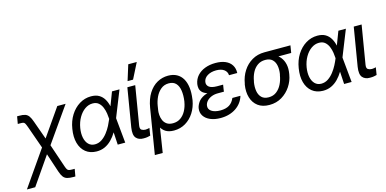

<svg xmlns="http://www.w3.org/2000/svg" viewBox="-118 -1273 3985 1980"><g transform="rotate(-15 1874.5 -283.5)"><path d="M-31.7 204.1 265.1 -222.7H304.2L404.8 74.2Q413.1 98.6 420.7 109.6Q428.2 120.6 441.2 123.3Q454.1 126 478 126H499.5L485.8 204.1H465.3Q424.8 204.1 399.7 197Q374.5 189.9 358.6 169.7Q342.8 149.4 329.6 110.4L262.2 -92.8L57.1 204.1ZM239.7 -149.4 146 -414.1Q135.7 -442.4 128.7 -454.8Q121.6 -467.3 109.9 -470.2Q98.1 -473.1 72.8 -472.7H52.2L65.9 -550.8H86.4Q127 -551.3 150.9 -543.2Q174.8 -535.2 190.4 -513.4Q206.1 -491.7 220.2 -450.2L290.5 -253.9L493.7 -545.9H582.5L304.2 -149.4Z M765.1 11.7Q695.8 10.7 649.9 -26.6Q604 -64 586.2 -128.9Q568.4 -193.8 582.5 -278.3Q595.2 -358.9 634 -420.7Q672.9 -482.4 730 -517.6Q787.1 -552.7 854 -552.7Q905.3 -552.7 939 -533Q972.7 -513.2 992.9 -479Q1013.2 -444.8 1022.9 -400.4L1057.1 -403.3L1046.4 -271.5L1072.8 0H992.7L976.1 -280.3Q975.1 -304.7 970.2 -337.9Q965.3 -371.1 952.4 -403.1Q939.5 -435.1 915.3 -456.3Q891.1 -477.5 851.1 -477.5Q807.1 -477.5 768.3 -450.2Q729.5 -422.9 701.9 -375.2Q674.3 -327.6 663.6 -265.6Q654.3 -208 663.8 -162.4Q673.3 -116.7 699.7 -90.3Q726.1 -64 767.1 -63.5Q807.6 -63.5 841.1 -85.9Q874.5 -108.4 900.6 -142.3Q926.8 -176.3 945.1 -211.9Q963.4 -247.6 974.1 -274.4L1077.6 -545.9H1157.7L1048.3 -271.5L1013.2 -137.7L985.8 -134.8Q959.5 -90.8 926.8 -57.6Q894 -24.4 854 -6.1Q814 12.2 765.1 11.7Z M1241.7 -545.9H1325.7L1257.3 -134.8Q1251 -96.7 1269.3 -85.9Q1287.6 -75.2 1310.1 -75.2Q1320.8 -75.2 1333.7 -77.6Q1346.7 -80.1 1353 -82L1340.3 -2.9Q1328.1 0.5 1310.1 3.9Q1292 7.3 1266.1 6.8Q1215.8 7.3 1188.5 -24.4Q1161.1 -56.2 1173.3 -134.8ZM1260.3 -606.4 1312 -772.5H1402.8L1318.8 -606.4Z M1334.5 203.1 1413.6 -280.3Q1428.7 -371.6 1467.3 -432.1Q1505.9 -492.7 1560.1 -522.7Q1614.3 -552.7 1676.3 -552.7Q1730 -552.7 1768.8 -531.7Q1807.6 -510.7 1830.8 -471.4Q1854 -432.1 1860.8 -377Q1867.7 -321.8 1857.9 -253.9L1856.9 -244.1Q1844.2 -170.4 1807.6 -113Q1771 -55.7 1715.8 -22.9Q1660.6 9.8 1592.3 9.8Q1537.1 9.8 1502.9 -12.2Q1468.8 -34.2 1449.7 -74.7Q1430.7 -115.2 1420.4 -170.9L1487.8 -240.2Q1483.4 -214.8 1485.6 -184.6Q1487.8 -154.3 1499.5 -127.2Q1511.2 -100.1 1535.9 -82.8Q1560.5 -65.4 1601.1 -65.4Q1648.9 -65.4 1683.6 -90.1Q1718.3 -114.7 1740 -155.5Q1761.7 -196.3 1770 -244.1L1772 -253.9Q1780.8 -316.9 1773.4 -366.7Q1766.1 -416.5 1739.5 -445.6Q1712.9 -474.6 1663.6 -474.6Q1614.3 -474.6 1579.1 -445.6Q1543.9 -416.5 1522.9 -372.1Q1502 -327.6 1494.6 -281.2L1418.5 203.1Z M2123.5 -284.2H2196.8L2191.9 -244.1H2126.5Q2088.4 -244.1 2058.1 -231.7Q2027.8 -219.2 2009 -198.5Q1990.2 -177.7 1985.8 -152.3Q1979.5 -113.8 2012.7 -90.3Q2045.9 -66.9 2107.9 -66.4Q2167.5 -66.9 2203.6 -89.6Q2239.7 -112.3 2259.3 -159.2H2345.2Q2334 -120.6 2311 -89.6Q2288.1 -58.6 2255.1 -36.4Q2222.2 -14.2 2180.7 -2.2Q2139.2 9.8 2090.3 9.8Q2027.3 9.8 1981 -10Q1934.6 -29.8 1911.6 -65.4Q1888.7 -101.1 1896 -147.5Q1901.4 -176.8 1922.6 -208.5Q1943.8 -240.2 1991.5 -262.2Q2039.1 -284.2 2123.5 -284.2ZM2193.8 -261.7H2120.6Q2058.6 -261.7 2022 -273.7Q1985.4 -285.6 1968 -304.9Q1950.7 -324.2 1947 -347.2Q1943.4 -370.1 1946.8 -391.6Q1955.6 -442.4 1987.8 -478.3Q2020 -514.2 2070.3 -533.4Q2120.6 -552.7 2183.1 -552.7Q2245.1 -552.7 2288.3 -533.9Q2331.5 -515.1 2354 -479.7Q2376.5 -444.3 2374.5 -394.5H2286.6Q2284.7 -432.1 2254.9 -454.6Q2225.1 -477.1 2170.4 -477.5Q2114.3 -477.1 2076.7 -453.9Q2039.1 -430.7 2032.7 -391.6Q2027.3 -357.9 2052.7 -337.4Q2078.1 -316.9 2137.2 -316.4H2202.6Z M2418.5 -258.8 2421.4 -269.5Q2433.6 -342.8 2471.2 -401.4Q2508.8 -460 2567.4 -494.1Q2626 -528.3 2699.7 -528.3Q2714.8 -526.9 2726.3 -517.6Q2737.8 -508.3 2752 -496.3Q2766.1 -484.4 2788.6 -474.6Q2828.6 -457 2854.5 -424.3Q2880.4 -391.6 2889.9 -347.2Q2899.4 -302.7 2890.1 -249L2888.2 -238.3Q2877.9 -174.8 2840.6 -117.9Q2803.2 -61 2744.9 -25.6Q2686.5 9.8 2611.8 9.8Q2537.1 9.8 2490 -25.6Q2442.9 -61 2424.6 -121.8Q2406.2 -182.6 2418.5 -258.8ZM2519 -269.5 2516.1 -258.8Q2507.8 -207.5 2515.1 -164.3Q2522.5 -121.1 2549.1 -94.7Q2575.7 -68.4 2624.5 -68.4Q2672.9 -68.4 2707.5 -94.7Q2742.2 -121.1 2763.7 -164.3Q2785.2 -207.5 2793.5 -258.8L2796.4 -269.5Q2804.2 -318.4 2796.4 -359.4Q2788.6 -400.4 2762.2 -425.3Q2735.8 -450.2 2687 -450.2Q2638.7 -450.2 2603.8 -425.3Q2568.8 -400.4 2547.9 -359.4Q2526.9 -318.4 2519 -269.5ZM2978 -528.3 2965.3 -450.2H2687L2699.7 -528.3Z M3182.1 11.7Q3112.8 10.7 3066.9 -26.6Q3021 -64 3003.2 -128.9Q2985.4 -193.8 2999.5 -278.3Q3012.2 -358.9 3051 -420.7Q3089.8 -482.4 3147 -517.6Q3204.1 -552.7 3271 -552.7Q3322.3 -552.7 3356 -533Q3389.6 -513.2 3409.9 -479Q3430.2 -444.8 3439.9 -400.4L3474.1 -403.3L3463.4 -271.5L3489.7 0H3409.7L3393.1 -280.3Q3392.1 -304.7 3387.2 -337.9Q3382.3 -371.1 3369.4 -403.1Q3356.4 -435.1 3332.3 -456.3Q3308.1 -477.5 3268.1 -477.5Q3224.1 -477.5 3185.3 -450.2Q3146.5 -422.9 3118.9 -375.2Q3091.3 -327.6 3080.6 -265.6Q3071.3 -208 3080.8 -162.4Q3090.3 -116.7 3116.7 -90.3Q3143.1 -64 3184.1 -63.5Q3224.6 -63.5 3258.1 -85.9Q3291.5 -108.4 3317.6 -142.3Q3343.8 -176.3 3362.1 -211.9Q3380.4 -247.6 3391.1 -274.4L3494.6 -545.9H3574.7L3465.3 -271.5L3430.2 -137.7L3402.8 -134.8Q3376.5 -90.8 3343.8 -57.6Q3311 -24.4 3271 -6.1Q3231 12.2 3182.1 11.7Z M3658.7 -545.9H3742.7L3674.3 -134.8Q3668 -96.7 3686.3 -85.9Q3704.6 -75.2 3727.1 -75.2Q3737.8 -75.2 3750.7 -77.6Q3763.7 -80.1 3770 -82L3757.3 -2.9Q3745.1 0.5 3727.1 3.9Q3709 7.3 3683.1 6.8Q3632.8 7.3 3605.5 -24.4Q3578.1 -56.2 3590.3 -134.8Z"/></g></svg>

Font: Inter Tight
Style: Italic
Weight: 400
Italic angle: -9.39999°
Designer: Rasmus Andersson
Foundry: rsms
Version: Version 3.002